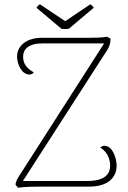

<svg xmlns="http://www.w3.org/2000/svg" viewBox="-20 -864 593 889"><path d="M299 -731 414 -828C411 -834 404 -841 398 -844L282 -766L165 -844C159 -841 152 -834 149 -828L264 -731C276 -729 287 -729 299 -731ZM463 -189C455 -189 453 -186 444 -181C468 -167 491 -136 490 -95C489 -58 466 -26 383 -26H86L477 -633C485 -646 492 -663 492 -685L475 -694C453 -689 416 -689 347 -689H173C100 -689 59 -649 59 -603C59 -564 82 -519 116 -519C126 -519 133 -523 136 -529C104 -548 87 -568 87 -602C87 -635 111 -663 176 -663H462L71 -53C61 -38 52 -21 52 -9L63 5C103 0 147 0 187 0H394C482 0 520 -44 520 -97C520 -131 502 -189 463 -189Z"/></svg>

Font: Arima Koshi Thin
Style: Regular
Weight: 250
Designer: Joana Correia and Natanael Gama
Foundry: NDISCOVER
Version: Version 1.019;PS 001.019;hotconv 1.0.88;makeotf.lib2.5.64775